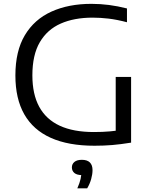

<svg xmlns="http://www.w3.org/2000/svg" viewBox="-20 -770 812 1023"><path d="M483.5 6.5Q344.5 6.5 250.8 -35.5Q157 -77.5 109.5 -160.8Q62 -244 62 -368Q62 -498 112.5 -582.5Q163 -667 254.2 -708.2Q345.5 -749.5 467 -749.5Q514.5 -749.5 560.8 -743.5Q607 -737.5 656.5 -725V-651.5Q603 -665.5 558.8 -670.8Q514.5 -676 473.5 -676Q375.5 -676 303.8 -644.5Q232 -613 192.2 -545.2Q152.5 -477.5 152.5 -368.5Q152.5 -268 189 -201Q225.5 -134 298.2 -100.2Q371 -66.5 480 -66.5Q526.5 -66.5 565.8 -70Q605 -73.5 638 -79.5L596.5 -38.5V-360H678.5V-10Q623 -1 577.8 2.8Q532.5 6.5 483.5 6.5ZM392 233.5Q405 204 409.5 183Q414 162 414 141.5L426 163H418Q390 163 376.5 151.8Q363 140.5 363 122Q363 104 376.5 92.8Q390 81.5 416.5 81.5Q444.5 81.5 458.8 95.5Q473 109.5 473 136.5Q473 158 465.8 184Q458.5 210 444.5 233.5Z"/></svg>

Font: Encode Sans SC Expanded
Style: Regular
Weight: 400
Width: 7
Designer: Multiple Designers
Foundry: Impallari Type
Version: Version 3.002